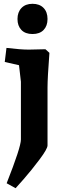

<svg xmlns="http://www.w3.org/2000/svg" viewBox="-20 -755 348 1010"><path d="M5 -429 14 -503Q89 -494 131 -494L219 -496L240 -477Q230 -345 230 -295V10Q230 28 188 84Q146 140 104 188L62 235L15 209Q90 19 90 -21V-325L80 -412ZM230 -655Q230 -619 209.5 -597.5Q189 -576 151 -576Q113 -576 92.5 -597.5Q72 -619 72 -655Q72 -691 93 -713Q114 -735 151 -735Q188 -735 209 -713.5Q230 -692 230 -655Z"/></svg>

Font: Andada
Style: Bold
Weight: 700
Designer: Carolina Giovagnoli
Foundry: Carolina Giovagnoli
Version: Version 1.003